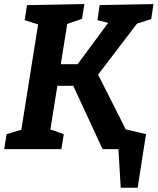

<svg xmlns="http://www.w3.org/2000/svg" viewBox="-22 -724 766 932"><path d="M601.8 -69.4 569.6 -99.6 651.1 -73 640.2 0H475.9L320.6 -335.7L352.7 -307.5H236.2L261.2 -337.3L219.8 -78.3L208.7 -100.6L287.5 -73L276 0H-1.5L10 -73L99 -99.3L79.1 -78.3L165.7 -622.9L180.6 -600.2L97.7 -626L109.2 -699L387.7 -704.3L376.1 -632.7L286.8 -601.6L308.5 -633.8L269.4 -388.7L253.5 -412.4H379.4L337.7 -389.4L514.4 -628.4L526.6 -606.7L450.9 -626.3L461.7 -699.3L722.9 -704.3L712.1 -631.3L621.3 -602.3L656.5 -627L443 -346.9L442.4 -385.1ZM564 187.3 552.8 0H493.2L509.5 -114.5L686.8 -73L646.2 187.3Z"/></svg>

Font: Bitter Thin
Style: Italic
Weight: 100
Italic angle: -9°
Designer: Sol Matas, and Bitter project Authors
Foundry: Sol Matas
Version: Version 2.002